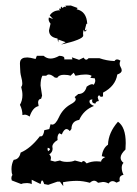

<svg xmlns="http://www.w3.org/2000/svg" viewBox="-20 -645 484 677"><path d="M203.1 11.2 191.4 -4.4H182.1L149.9 6.8L135.7 3.9Q131.8 -8.8 128.4 -8.8Q125.5 -8.8 123 3.9L91.8 -11.2V4.4Q85 0.5 75.7 0.5Q61.5 0.5 54.7 3.9L21.5 -8.8L20 -16.6Q20 -22.9 23.9 -28.3Q20.5 -34.7 20.5 -48.8Q20.5 -66.4 28.3 -81.5Q47.9 -83 52.7 -106.9Q88.4 -122.1 120.6 -164.6L124 -164.1Q133.3 -164.1 136.2 -186L153.8 -189.9L158.2 -207L164.1 -205.6Q175.8 -205.6 187.5 -231Q201.2 -261.2 228.5 -276.9Q247.1 -286.6 247.1 -294.9Q247.1 -298.8 243.2 -302.7L255.9 -313.5Q278.8 -313.5 285.6 -339.4Q297.9 -348.1 304.7 -348.1Q308.6 -348.1 310.1 -345.7Q315.9 -353.5 315.9 -360.8L314.5 -368.7L298.3 -370.6L303.2 -377.4Q296.9 -382.3 280.8 -382.3Q266.6 -382.3 246.1 -377.9L239.7 -388.7L228.5 -377.9Q220.2 -381.3 205.6 -381.3Q188 -381.3 181.6 -370.6L173.3 -371.6Q161.1 -382.3 152.3 -382.3Q147 -382.3 142.6 -377.9H129.4Q123 -365.7 123 -343.3L128.4 -307.6L125 -296.9Q114.3 -295.4 114.3 -283.2L116.2 -271Q95.2 -266.6 84.5 -233.9Q74.7 -240.7 67.4 -240.7L59.1 -239.3Q59.1 -258.3 50.3 -275.4Q59.1 -290.5 59.1 -309.6Q59.1 -322.8 54.7 -338.4Q58.6 -342.3 58.6 -351.1Q58.6 -359.9 54.7 -374.3Q50.8 -388.7 50.8 -407.7L50.3 -420.9Q50.3 -426.8 52 -431.4Q53.7 -436 59.3 -439.2Q64.9 -442.4 76.7 -442.4Q85 -442.4 105.5 -437L109.9 -448.2H133.8Q145 -438.5 158.2 -438.5Q171.9 -438.5 189 -448.2Q207 -447.8 207 -439L206.5 -435.5H235.4L233.4 -442.9L258.8 -434.1L274.9 -441.9Q279.3 -434.6 283.7 -434.6Q288.1 -434.6 292.5 -439.9H330.1Q356.4 -430.7 383.8 -429.7Q387.2 -435.5 393.1 -435.5Q397.9 -435.5 404.8 -431.2Q401.9 -425.8 401.9 -419.9Q401.9 -414.1 405.5 -408.2Q409.2 -402.3 409.2 -396.5Q409.2 -387.7 393.6 -382.3Q387.2 -341.3 343.3 -318.4V-305.2L337.9 -303.7Q332 -303.7 330.1 -309.6Q324.7 -306.6 324.7 -300.8L328.6 -288.6Q318.4 -288.6 316.4 -279.8Q304.7 -280.3 304.7 -289.1L305.7 -294.9L296.9 -292.5L295.4 -287.1Q295.4 -277.8 311.5 -271.5Q274.9 -257.3 259.3 -222.2Q232.4 -218.3 231.9 -190.4L226.1 -182.6Q220.2 -189.9 214.4 -189.9Q205.6 -189.9 197.8 -170.9L189 -175.3Q182.6 -168.9 182.6 -157.7L183.1 -151.4Q164.6 -140.1 164.6 -127.9L165.5 -120.6Q165.5 -108.4 153.8 -100.6Q159.7 -95.2 159.7 -87.9L158.2 -79.1L173.8 -75.2L191.4 -79.1Q200.7 -74.2 216.3 -74.2Q234.4 -74.2 244.1 -79.1L268.1 -72.8Q271 -77.1 274.4 -77.1Q278.8 -77.1 285.6 -68.8Q301.8 -76.2 320.8 -76.2L336.4 -75.2Q336.9 -84 351.1 -91.3L338.9 -94.2Q342.8 -123 360.8 -134.8Q362.3 -177.7 396 -215.8Q423.3 -196.8 423.3 -140.6L422.4 -117.7Q405.3 -101.6 405.3 -88.9Q405.3 -78.6 415.5 -70.8Q409.2 -64.5 409.2 -53.7Q409.2 -41 415.5 -28.8Q401.4 -25.9 401.4 -13.7L402.3 -6.3L391.1 -1Q382.8 -6.3 377 -6.3Q368.7 -6.3 362.8 2Q353 -3.4 342.8 -3.4L325.7 -0.5Q318.8 -7.8 312 -7.8Q304.7 -7.8 296.9 -0.5Q272 -7.3 251 -7.3Q227.5 -7.3 202.1 -2.4ZM149.4 -111.8Q156.2 -115.7 156.2 -118.7Q156.2 -122.1 148.4 -124L147.5 -119.1ZM182.6 -509.3Q152.8 -514.2 152.8 -538.1L158.2 -561.5Q151.4 -569.8 151.4 -577.6L152.3 -583.5L167 -578.1L155.3 -590.3Q165 -606.4 187 -608.9L189.5 -606L189 -615.7L193.4 -612.8L195.3 -622.1L201.2 -616.7Q203.1 -616.7 203.6 -620.1L209.5 -621.6L213.9 -618.7L210.4 -625L230 -625.5L253.9 -616.7L250 -612.3Q285.6 -605 287.6 -560.5L284.7 -561.5L279.3 -540.5L280.8 -538.1L287.1 -541Q281.7 -533.7 279.3 -533.7Q276.9 -533.7 275.9 -540.5Q272.9 -535.2 272.9 -527.8L273.4 -519.5Q273.4 -505.9 195.3 -487.8L211.4 -496.1L186.5 -505.4L185.1 -495.6Z"/></svg>

Font: Truetypewriter PolyglOTT
Style: Regular
Weight: 400
Designer: Sergey Beatoff a.k.a. Sam_T
Version: Version 3.76